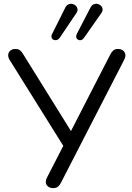

<svg xmlns="http://www.w3.org/2000/svg" viewBox="-20 -965 684 992"><path d="M254 7Q240 7 229.5 -0.5Q219 -8 217 -21Q215 -34 224 -50L316 -229V-197L30 -655Q21 -670 22.5 -683Q24 -696 34 -704Q44 -712 59 -712Q75 -712 84 -704.5Q93 -697 101 -683L356 -273H339L549 -682Q556 -696 565 -704Q574 -712 590 -712Q605 -712 615 -704.5Q625 -697 627.5 -684.5Q630 -672 621 -655L296 -23Q290 -10 280.5 -1.5Q271 7 254 7ZM288 -769Q281 -760 272.5 -758Q264 -756 256.5 -759.5Q249 -763 246.5 -771Q244 -779 249 -789L317 -925Q323 -938 333.5 -942.5Q344 -947 354.5 -944.5Q365 -942 372 -935Q379 -928 380.5 -917.5Q382 -907 373 -895ZM413 -768Q406 -759 398 -757.5Q390 -756 383 -760Q376 -764 374 -772Q372 -780 377 -790L447 -925Q454 -939 464.5 -943Q475 -947 485 -944.5Q495 -942 502 -935Q509 -928 510 -917.5Q511 -907 502 -895Z"/></svg>

Font: Nunito
Style: Regular
Weight: 400
Designer: Vernon Adams
Foundry: Vernon Adams
Version: Version 3.602